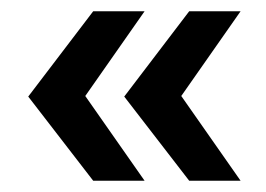

<svg xmlns="http://www.w3.org/2000/svg" viewBox="-20 -375 471 340"><path d="M145 -55 30 -204 145 -355H236L131 -205L236 -55ZM315 -55 200 -204 315 -355H406L301 -205L406 -55Z"/></svg>

Font: Rokkitt SemiBold
Style: Regular
Weight: 600
Designer: Vernon Adams
Foundry: Vernon Adams
Version: Version 3.103